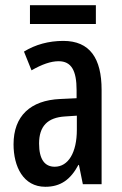

<svg xmlns="http://www.w3.org/2000/svg" viewBox="-20 -707 470 737"><path d="M348 -687H95V-615H348ZM223 -550C167 -550 116 -536 72 -509L101 -437C141 -460 175 -472 205 -472C254 -472 274 -436 274 -361V-330L211 -327C97 -322 32 -262 32 -153C32 -68 69 10 154 10C213 10 251 -18 281 -74H283L298 0H370V-362C370 -483 325 -550 223 -550ZM230 -260 275 -263V-209C275 -121 242 -67 190 -67C152 -67 130 -95 130 -156C130 -222 162 -256 230 -260Z"/></svg>

Font: Noto Sans Lao ExtraCondensed Medium
Style: Regular
Weight: 500
Width: 2
Designer: Monotype Design Team
Foundry: Monotype Imaging Inc.
Version: Version 2.003